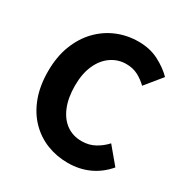

<svg xmlns="http://www.w3.org/2000/svg" viewBox="-175 -897 1013 1052"><g transform="rotate(30 331.0 -371.0)"><path d="M397 14Q326 14 264 -10.5Q202 -35 154.5 -83.5Q107 -132 80 -203.5Q53 -275 53 -368Q53 -460 81 -532Q109 -604 157.5 -654Q206 -704 269 -730Q332 -756 403 -756Q475 -756 531 -727Q587 -698 624 -660L539 -556Q511 -583 479 -599.5Q447 -616 405 -616Q354 -616 311.5 -587Q269 -558 244.5 -503.5Q220 -449 220 -373Q220 -296 243 -240.5Q266 -185 307 -156Q348 -127 403 -127Q449 -127 486 -147.5Q523 -168 550 -198L636 -95Q590 -41 529.5 -13.5Q469 14 397 14Z"/></g></svg>

Font: Noto Sans TC ExtraBold
Style: Regular
Weight: 800
Designer: Ryoko NISHIZUKA  (kana, bopomofo & ideographs); Paul D. Hunt (Latin, Greek & Cyrillic); Sandoll Communications , Soo-you
Foundry: Adobe
Version: Version 2.004-H2;hotconv 1.0.118;makeotfexe 2.5.65603